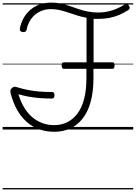

<svg xmlns="http://www.w3.org/2000/svg" viewBox="-20 -994 1042 1473"><path d="M397 17Q333 17 279.5 -2.5Q226 -22 183.5 -60Q141 -98 110 -153.5Q79 -209 61 -281Q59 -290 60 -299.5Q61 -309 71 -318Q81 -328 89.5 -328.5Q98 -329 107 -326Q149 -313 191 -304.5Q233 -296 279.5 -292Q326 -288 380 -288Q389 -288 393.5 -282.5Q398 -277 398 -264Q398 -252 393.5 -245Q389 -238 380 -238Q328 -238 285 -241.5Q242 -245 202.5 -252Q163 -259 121 -271Q139 -213 166 -168.5Q193 -124 228 -94.5Q263 -65 305.5 -49.5Q348 -34 396 -34Q450 -34 495 -56Q540 -78 573.5 -122Q607 -166 625 -234Q643 -302 643 -395V-466H469Q461 -466 457 -473.5Q453 -481 453 -492Q453 -504 457 -510Q461 -516 469 -516H644V-858Q604 -865 570 -876Q536 -887 504.5 -897.5Q473 -908 441 -916Q409 -924 372 -924Q332 -924 300 -911.5Q268 -899 244 -877Q220 -855 205 -826.5Q190 -798 184 -766Q182 -756 175 -751.5Q168 -747 154 -748Q142 -750 136 -756.5Q130 -763 132 -773Q139 -813 158 -849.5Q177 -886 207.5 -914Q238 -942 279.5 -958Q321 -974 373 -974Q415 -974 450 -966Q485 -958 517 -947Q549 -936 582.5 -924.5Q616 -913 653.5 -905.5Q691 -898 737 -898Q775 -898 810 -906Q845 -914 877 -928Q909 -942 936 -959Q946 -966 954.5 -964Q963 -962 969 -950Q976 -940 975 -931.5Q974 -923 963 -916Q930 -895 894 -879.5Q858 -864 818 -856.5Q778 -849 731 -849Q722 -849 713.5 -849Q705 -849 698 -850V-516H843Q859 -516 859 -492Q859 -481 855.5 -473.5Q852 -466 843 -466H697V-395Q697 -289 675 -211Q653 -133 612.5 -82.5Q572 -32 517 -7.5Q462 17 397 17ZM0 449H1002V459H0ZM0 -20H1002V0H0ZM0 -505H1002V-500H0ZM0 -969H1002V-959H0Z"/></svg>

Font: Playwrite IT Trad Guides
Style: Regular
Weight: 400
Designer: Veronika Burian, José Scaglione
Foundry: TypeTogether
Version: Version 1.003